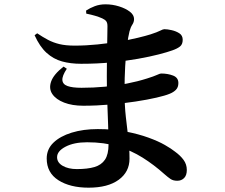

<svg xmlns="http://www.w3.org/2000/svg" viewBox="-20 -816 1040 888"><path d="M390 52Q304 52 250 17.5Q196 -17 196 -83Q196 -126 227 -156Q258 -186 311.5 -202.5Q365 -219 432 -219Q504 -219 562.5 -207.5Q621 -196 666.5 -179.5Q712 -163 742.5 -145.5Q773 -128 789 -115Q814 -97 829 -76.5Q844 -56 844 -30Q844 -5 831.5 7.5Q819 20 800 20Q781 20 769 12Q757 4 740 -11Q692 -54 639.5 -87Q587 -120 524.5 -139Q462 -158 383 -158Q322 -158 283 -137.5Q244 -117 244 -89Q244 -64 270 -49Q296 -34 335 -34Q385 -34 417 -43.5Q449 -53 465.5 -77.5Q482 -102 482 -148Q482 -187 480 -239.5Q478 -292 476 -349.5Q474 -407 474 -463Q474 -495 474.5 -530.5Q475 -566 475.5 -599.5Q476 -633 476.5 -658Q477 -683 477 -695Q477 -710 471.5 -717.5Q466 -725 453 -731Q437 -738 420 -743Q403 -748 379 -753L378 -767Q396 -779 418.5 -787.5Q441 -796 468 -796Q500 -796 530.5 -786.5Q561 -777 580.5 -762Q600 -747 600 -728Q600 -714 592 -702Q584 -690 579 -671Q573 -648 567.5 -605.5Q562 -563 559 -509.5Q556 -456 556 -398Q556 -328 562 -275.5Q568 -223 573.5 -177Q579 -131 579 -82Q579 -21 529 15.5Q479 52 390 52ZM365 -327Q314 -327 276.5 -341.5Q239 -356 222 -381Q205 -406 216.5 -439Q228 -472 274 -508L289 -498Q267 -465 268.5 -445.5Q270 -426 292.5 -418Q315 -410 357 -410Q412 -410 465 -415Q518 -420 567 -429.5Q616 -439 660 -453Q692 -463 706 -469.5Q720 -476 725 -476Q756 -476 780.5 -466.5Q805 -457 805 -432Q805 -412 793.5 -400.5Q782 -389 764 -382Q745 -374 704 -364.5Q663 -355 607.5 -346.5Q552 -338 489.5 -332.5Q427 -327 365 -327ZM355 -521Q306 -521 266.5 -532Q227 -543 195.5 -571.5Q164 -600 140 -653L152 -662Q177 -645 201.5 -632Q226 -619 255 -612Q284 -605 325 -605Q378 -605 431 -610.5Q484 -616 531.5 -624Q579 -632 616.5 -641Q654 -650 676 -657Q707 -667 720.5 -674Q734 -681 740 -681Q754 -681 774 -676.5Q794 -672 809.5 -662Q825 -652 825 -632Q825 -611 812.5 -601Q800 -591 777 -583Q755 -575 714.5 -564.5Q674 -554 618 -544Q562 -534 495.5 -527.5Q429 -521 355 -521Z"/></svg>

Font: Noto Serif TC
Style: Bold
Weight: 700
Designer: Ryoko NISHIZUKA 西塚涼子 (kana & ideographs); Frank Grießhammer (Latin, Greek & Cyrillic); Wenlong ZHANG 张文龙 (bopomofo); San
Foundry: Adobe
Version: Version 2.002-H1;hotconv 1.1.0;makeotfexe 2.6.0